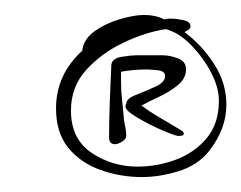

<svg xmlns="http://www.w3.org/2000/svg" viewBox="-20 -520 323 257"><path d="M170 -283Q141 -283 114.5 -292.5Q88 -302 71.5 -322Q55 -342 55 -375Q55 -420 90 -452Q92 -468 107 -478.5Q122 -489 141 -494.5Q160 -500 173 -500Q188 -500 200 -494Q203 -495 206 -495Q209 -495 211 -495Q216 -495 225.5 -493Q235 -491 235 -485Q235 -482 232 -480Q229 -478 227 -477Q250 -460 266.5 -434.5Q283 -409 283 -380Q283 -363 277 -347.5Q271 -332 260 -318Q245 -299 219.5 -291Q194 -283 170 -283ZM273 -385Q273 -403 262.5 -423Q252 -443 236 -459.5Q220 -476 202 -481Q175 -477 145.5 -463Q116 -449 95.5 -426.5Q75 -404 75 -372Q75 -334 102.5 -315.5Q130 -297 164 -297Q191 -297 216 -306.5Q241 -316 257 -335.5Q273 -355 273 -385ZM229 -427Q229 -415 218 -406Q207 -397 193 -390.5Q179 -384 170 -379H169Q181 -370 194 -362.5Q207 -355 220 -347Q222 -346 224 -344.5Q226 -343 226 -341Q226 -339 223.5 -338.5Q221 -338 219 -338Q215 -338 197.5 -345.5Q180 -353 164 -362.5Q148 -372 148 -377Q148 -380 149 -381Q149 -388 162 -393Q175 -398 188 -404Q201 -410 201 -418Q201 -425 191 -426Q181 -427 176 -427Q159 -427 142 -424V-411Q142 -398 143.5 -385Q145 -372 146 -359Q147 -354 148 -348.5Q149 -343 149 -338Q149 -334 143.5 -330.5Q138 -327 134 -327Q126 -327 126 -336Q126 -359 127 -385Q128 -411 129 -433Q130 -442 143 -444Q156 -446 162 -446H198Q207 -446 218 -442Q229 -438 229 -427Z"/></svg>

Font: Ingrid Darling
Style: Regular
Weight: 400
Designer: Robert E. Leuschke
Foundry: Robert E. Leuschke
Version: Version 1.010; ttfautohint (v1.8.3)